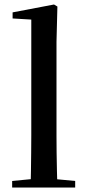

<svg xmlns="http://www.w3.org/2000/svg" viewBox="-20 -833 386 853"><path d="M34 0V-29L148 -40H197L314 -29V0ZM116 0Q117 -34 117.5 -73.5Q118 -113 118.5 -154.5Q119 -196 119 -232V-746L36 -751V-778L220 -813L235 -804L231 -647V-232Q231 -196 231.5 -154.5Q232 -113 233 -73.5Q234 -34 235 0Z"/></svg>

Font: Noto Serif SC ExtraLight SemiBold
Style: Regular
Weight: 600
Version: Version 2.002-H1;hotconv 1.1.0;makeotfexe 2.6.0